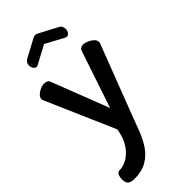

<svg xmlns="http://www.w3.org/2000/svg" viewBox="-288 -752 1031 1031"><g transform="rotate(-45 227.0 -237.0)"><path d="M57 225Q37 225 23 216.5Q9 208 9 180Q9 162 15 148.5Q21 135 37 135Q56 135 78.5 125.5Q101 116 122.5 95.5Q144 75 159.5 44Q175 13 181 -29L12 -417Q8 -424 8 -431Q8 -444 19.5 -455.5Q31 -467 47 -474Q63 -481 77 -481Q87 -481 96.5 -476.5Q106 -472 109 -462L235 -137L344 -462Q347 -472 356 -476.5Q365 -481 374 -481Q386 -481 402.5 -474Q419 -467 431.5 -455.5Q444 -444 444 -429Q444 -421 441 -417L291 -26Q275 17 258 61.5Q241 106 216.5 143Q192 180 153.5 202.5Q115 225 57 225ZM114 -572Q103 -572 95.5 -582.5Q88 -593 88 -607Q88 -616 92.5 -624.5Q97 -633 106 -638L210 -694Q219 -699 227 -699Q235 -699 244 -694L348 -639Q359 -634 363 -624.5Q367 -615 367 -606Q367 -593 360 -582.5Q353 -572 341 -572Q339 -572 336.5 -573Q334 -574 331 -575L227 -631L123 -575Q121 -574 118.5 -573Q116 -572 114 -572Z"/></g></svg>

Font: Dosis SemiBold
Style: Regular
Weight: 600
Designer: EdgarTolentino, PabloImpallari, IginoMarini
Foundry: EdgarTolentino, PabloImpallari, IginoMarini
Version: Version 3.001; ttfautohint (v1.8.2)